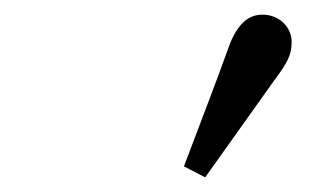

<svg xmlns="http://www.w3.org/2000/svg" viewBox="-20 -786 440 262"><path d="M231 -559 260 -544C291 -588 323 -632 354 -676C372 -700 378 -711 378 -729C378 -748 362 -766 338 -766C321 -766 306 -756 294 -727C274 -671 252 -615 231 -559Z"/></svg>

Font: Source Serif 4 Variable
Style: Italic
Weight: 400
Italic angle: -12°
Designer: Frank Grießhammer
Foundry: Adobe Systems Incorporated
Version: Version 4.004;hotconv 1.0.116;makeotfexe 2.5.65601